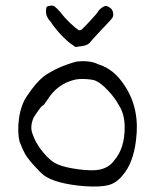

<svg xmlns="http://www.w3.org/2000/svg" viewBox="-20 -673 562 694"><path d="M255.9 -450.2Q303.7 -456.1 335.9 -440.4Q391.6 -423.8 430.7 -363.3Q486.3 -279.3 471.7 -167Q461.9 -84 423.8 -40Q401.4 -11.7 372.1 -3.9Q342.8 3.9 285.2 0Q179.7 -8.8 137.7 -40Q121.1 -53.7 97.7 -80.6Q74.2 -107.4 67.4 -123Q63.5 -128.9 50.8 -161.1Q42 -197.3 48.8 -245.6Q55.7 -293.9 77.1 -325.2Q108.4 -373 137.7 -396.5Q184.6 -430.7 255.9 -450.2ZM326.2 -380.9Q316.4 -385.7 289.6 -387.2Q262.7 -388.7 246.1 -383.8Q186.5 -368.2 152.3 -313.5Q137.7 -292 135.7 -292Q131.8 -292 120.6 -276.4Q109.4 -260.7 101.6 -248Q87.9 -216.8 96.7 -191.4Q107.4 -157.2 135.3 -123Q163.1 -88.9 190.4 -78.1Q215.8 -67.4 263.7 -61Q311.5 -54.7 338.9 -59.6Q375 -67.4 392.6 -92.8Q430.7 -136.7 430.7 -211.9Q430.7 -259.8 410.2 -292Q395.5 -319.3 370.1 -346.2Q344.7 -373 326.2 -380.9ZM162.1 -595.7Q143.6 -615.2 146.5 -637.7Q146.5 -645.5 149.4 -648.4Q152.3 -651.4 161.1 -652.3Q170.9 -654.3 177.7 -649.4Q184.6 -644.5 199.2 -627.9Q212.9 -609.4 232.9 -590.3Q252.9 -571.3 263.7 -564.5Q268.6 -561.5 275.4 -566.4Q287.1 -577.1 308.1 -600.1Q329.1 -623 333 -628.9Q337.9 -637.7 347.2 -644.5Q356.4 -651.4 362.3 -651.4Q368.2 -651.4 375.5 -646.5Q382.8 -641.6 385.7 -636.7Q392.6 -621.1 386.7 -609.4Q381.8 -601.6 348.6 -567.4Q306.6 -522.5 302.7 -516.6Q292 -506.8 264.6 -504.9Q256.8 -502.9 253.4 -503.4Q250 -503.9 242.2 -510.7Q227.5 -519.5 204.6 -543Q181.6 -566.4 162.1 -595.7Z"/></svg>

Font: JasonHandwriting1
Style: Regular
Weight: 400
Version: Version 1.48.20